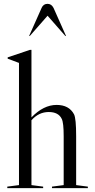

<svg xmlns="http://www.w3.org/2000/svg" viewBox="-20 -981 493 1001"><path d="M144 -16 205 -8V0H18V-8L79 -16V-653L20 -675V-682L136 -721H144V-369Q207 -434 275 -434Q340 -434 366 -385Q377 -363 377 -271V-16L438 -8V0H251V-8L312 -16V-271Q312 -341 302 -361Q285 -397 234 -397Q182 -397 144 -354ZM259 -940 324 -794 321 -793 228 -899 135 -793 132 -794 197 -940Q206 -961 228 -961Q248 -961 259 -940Z"/></svg>

Font: Libre Caslon Display
Style: Regular
Weight: 400
Designer: Pablo Impallari, Rodrigo Fuenzalida
Foundry: Pablo Impallari, Rodrigo Fuenzalida
Version: Version 1.002